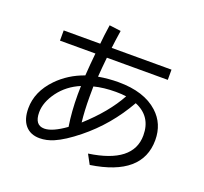

<svg xmlns="http://www.w3.org/2000/svg" viewBox="-145 -996 1290 1215"><g transform="rotate(20 500.0 -389.0)"><path d="M130.9 -695.8H377Q381.3 -746.6 393.1 -825.7L470.7 -815.9Q459.5 -743.7 454.1 -695.8H856.9V-627H446.8Q439.9 -561 435.1 -495.1Q504.4 -506.8 568.8 -506.8Q743.2 -506.8 836.4 -421.4Q913.1 -351.6 913.1 -241.2Q913.1 -2.9 576.7 47.9L542 -16.1Q832 -58.1 832 -243.7Q832 -371.6 716.8 -418.9Q616.7 -242.2 463.4 -119.1Q377.9 -50.3 314 -22.9Q266.6 -2.4 219.7 -2.4Q157.7 -2.4 123 -43Q88.9 -83 88.9 -156.7Q88.9 -269.5 180.2 -363.8Q252.9 -438.5 356.9 -475.1Q361.8 -551.3 369.6 -627H130.9ZM354 -402.8Q267.6 -366.7 214.8 -295.9Q162.1 -224.1 162.1 -156.2Q162.1 -69.8 227.1 -69.8Q281.2 -69.8 368.7 -132.8Q353 -230 353 -345.7Q353 -371.1 354 -402.8ZM428.7 -426.8Q428.2 -386.2 428.2 -357.9Q428.2 -262.2 437 -187Q575.7 -312 645 -439Q615.2 -443.4 575.2 -443.4Q493.7 -443.4 428.7 -426.8Z"/></g></svg>

Font: BIZ UDGothic
Style: Regular
Weight: 400
Monospace: yes
Designer: TypeBank Co., Ltd.
Foundry: Morisawa Inc.
Version: Version 1.05